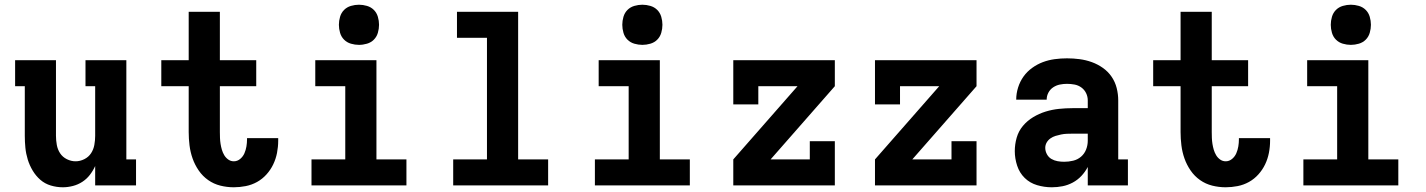

<svg xmlns="http://www.w3.org/2000/svg" viewBox="-20 -785 6040 813"><path d="M246 8Q220 8 195 0.5Q170 -7 151 -23.5Q132 -40 118.5 -62.5Q105 -85 97.5 -109.5Q90 -134 87.5 -159Q85 -184 85 -210V-420H44V-530H217V-210Q217 -191 220.5 -171.5Q224 -152 234.5 -136Q245 -120 263 -111Q281 -102 300 -102Q319 -102 337 -111Q355 -120 365.5 -136Q376 -152 379.5 -171.5Q383 -191 383 -210V-420H342V-530H515V-110H556V0H383V-82Q374 -62 360.5 -44.5Q347 -27 328.5 -15Q310 -3 288.5 2.5Q267 8 246 8Z M970 8Q941 8 913 1Q885 -6 861.5 -22.5Q838 -39 821.5 -63Q805 -87 795.5 -114Q786 -141 782.5 -169.5Q779 -198 779 -226V-420H663V-530H779V-735H911V-530H1065V-420H911V-226Q911 -214 911.5 -201Q912 -188 914 -175.5Q916 -163 919.5 -151Q923 -139 929.5 -128Q936 -117 946.5 -109.5Q957 -102 970 -102Q985 -102 997 -112Q1009 -122 1015 -136Q1021 -150 1023.5 -165Q1026 -180 1026 -195Q1026 -196 1026 -197.5Q1026 -199 1026 -200H1158Q1158 -198 1158 -195Q1158 -192 1158 -189Q1158 -163 1153 -137.5Q1148 -112 1137 -89Q1126 -66 1108.5 -46.5Q1091 -27 1068.5 -14.5Q1046 -2 1020.5 3Q995 8 970 8Z M1299 0V-110H1442V-420H1315V-530H1574V-110H1701V0ZM1500 -595Q1483 -595 1466 -600Q1449 -605 1437 -617Q1425 -629 1420 -646Q1415 -663 1415 -680Q1415 -697 1420 -714Q1425 -731 1437 -743Q1449 -755 1466 -760Q1483 -765 1500 -765Q1517 -765 1534 -760Q1551 -755 1563 -743Q1575 -731 1580 -714Q1585 -697 1585 -680Q1585 -663 1580 -646Q1575 -629 1563 -617Q1551 -605 1534 -600Q1517 -595 1500 -595Z M1899 0V-110H2042V-625H1915V-735H2174V-110H2301V0Z M2499 0V-110H2642V-420H2515V-530H2774V-110H2901V0ZM2700 -595Q2683 -595 2666 -600Q2649 -605 2637 -617Q2625 -629 2620 -646Q2615 -663 2615 -680Q2615 -697 2620 -714Q2625 -731 2637 -743Q2649 -755 2666 -760Q2683 -765 2700 -765Q2717 -765 2734 -760Q2751 -755 2763 -743Q2775 -731 2780 -714Q2785 -697 2785 -680Q2785 -663 2780 -646Q2775 -629 2763 -617Q2751 -605 2734 -600Q2717 -595 2700 -595Z M3085 0V-110L3357 -420H3191V-343H3085V-530H3515V-420L3243 -110H3409V-187H3515V0Z M3685 0V-110L3957 -420H3791V-343H3685V-530H4115V-420L3843 -110H4009V-187H4115V0Z M4434 8Q4434 8 4434 8Q4434 8 4434 8H4433Q4402 8 4371.5 -1Q4341 -10 4319 -31.5Q4297 -53 4287 -83.5Q4277 -114 4277 -145Q4277 -174 4285 -202Q4293 -230 4311.5 -252Q4330 -274 4355 -289Q4380 -304 4407.5 -312.5Q4435 -321 4464 -324Q4493 -327 4521 -327H4586V-360Q4586 -376 4579 -390.5Q4572 -405 4559 -414.5Q4546 -424 4530 -427Q4514 -430 4498 -430Q4483 -430 4468 -427Q4453 -424 4440 -415.5Q4427 -407 4419.5 -393Q4412 -379 4412 -363H4283Q4283 -363 4283 -363Q4283 -363 4283 -363Q4283 -389 4291 -414.5Q4299 -440 4314 -461Q4329 -482 4350.5 -497.5Q4372 -513 4396 -522Q4420 -531 4446 -534.5Q4472 -538 4498 -538Q4525 -538 4551.5 -534.5Q4578 -531 4603 -522Q4628 -513 4650 -497.5Q4672 -482 4687 -460Q4702 -438 4708.5 -412Q4715 -386 4715 -360V-110H4756V0H4586V-78Q4575 -57 4559 -40Q4543 -23 4522.5 -12Q4502 -1 4479.5 3.5Q4457 8 4434 8ZM4486 -100Q4505 -100 4524 -104.5Q4543 -109 4557.5 -121.5Q4572 -134 4579 -152Q4586 -170 4586 -189V-219H4521Q4509 -219 4497 -218.5Q4485 -218 4473 -215.5Q4461 -213 4449.5 -209.5Q4438 -206 4428 -199Q4418 -192 4412 -181.5Q4406 -171 4406 -159Q4406 -145 4413 -132Q4420 -119 4432 -112Q4444 -105 4458 -102.5Q4472 -100 4486 -100Z M5170 8Q5141 8 5113 1Q5085 -6 5061.5 -22.5Q5038 -39 5021.5 -63Q5005 -87 4995.5 -114Q4986 -141 4982.5 -169.5Q4979 -198 4979 -226V-420H4863V-530H4979V-735H5111V-530H5265V-420H5111V-226Q5111 -214 5111.5 -201Q5112 -188 5114 -175.5Q5116 -163 5119.5 -151Q5123 -139 5129.5 -128Q5136 -117 5146.5 -109.5Q5157 -102 5170 -102Q5185 -102 5197 -112Q5209 -122 5215 -136Q5221 -150 5223.5 -165Q5226 -180 5226 -195Q5226 -196 5226 -197.5Q5226 -199 5226 -200H5358Q5358 -198 5358 -195Q5358 -192 5358 -189Q5358 -163 5353 -137.5Q5348 -112 5337 -89Q5326 -66 5308.5 -46.5Q5291 -27 5268.5 -14.5Q5246 -2 5220.5 3Q5195 8 5170 8Z M5499 0V-110H5642V-420H5515V-530H5774V-110H5901V0ZM5700 -595Q5683 -595 5666 -600Q5649 -605 5637 -617Q5625 -629 5620 -646Q5615 -663 5615 -680Q5615 -697 5620 -714Q5625 -731 5637 -743Q5649 -755 5666 -760Q5683 -765 5700 -765Q5717 -765 5734 -760Q5751 -755 5763 -743Q5775 -731 5780 -714Q5785 -697 5785 -680Q5785 -663 5780 -646Q5775 -629 5763 -617Q5751 -605 5734 -600Q5717 -595 5700 -595Z"/></svg>

Font: Iosevka Slab XBdEx
Style: Regular
Weight: 800
Width: 7
Monospace: yes
Designer: Belleve Invis
Foundry: Belleve Invis
Version: Version 11.1.0; ttfautohint (v1.8.3)